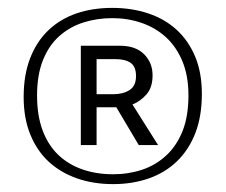

<svg xmlns="http://www.w3.org/2000/svg" viewBox="-20 -706 572 487"><path d="M185 -590H284Q324 -590 345.5 -568.5Q367 -547 367 -515Q367 -484 351.5 -466.5Q336 -449 316 -441L381 -338H332L275 -434H225V-338H185ZM225 -467H267Q292 -467 308.5 -477.5Q325 -488 325 -513Q325 -537 311.5 -546.5Q298 -556 273 -556H225ZM492 -468Q492 -411 475.5 -368.5Q459 -326 429 -297Q399 -268 357.5 -253.5Q316 -239 267 -239Q217 -239 175.5 -253.5Q134 -268 104 -295.5Q74 -323 57 -364.5Q40 -406 40 -460Q40 -516 56.5 -558.5Q73 -601 103 -629.5Q133 -658 174 -672Q215 -686 265 -686Q314 -686 356 -672Q398 -658 428 -630.5Q458 -603 475 -562.5Q492 -522 492 -468ZM458 -464Q458 -514 442.5 -551Q427 -588 400.5 -612Q374 -636 339 -648Q304 -660 265 -660Q226 -660 191.5 -649Q157 -638 130.5 -614.5Q104 -591 89 -553.5Q74 -516 74 -464Q74 -413 88 -375.5Q102 -338 127.5 -313.5Q153 -289 188.5 -276.5Q224 -264 267 -264Q306 -264 340.5 -275.5Q375 -287 401.5 -311.5Q428 -336 443 -373.5Q458 -411 458 -464Z"/></svg>

Font: Mukta
Style: Regular
Weight: 400
Designer: Girish Dalvi and Yashodeep Gholap
Foundry: Ek Type
Version: Version 2.538;PS 1.001;hotconv 16.6.51;makeotf.lib2.5.65220;